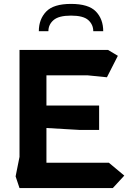

<svg xmlns="http://www.w3.org/2000/svg" viewBox="-20 -964 657 984"><path d="M80 0 60 -60 80 -160V-708H534L584 -678L528 -568L428 -578H218V-423H488V-298H390L218 -308V-130H538L617 -64L558 0ZM344 -944Q254 -944 216.5 -904.5Q179 -865 179 -804H228Q228 -838 254.5 -861Q281 -884 344 -884Q407 -884 432.5 -861Q458 -838 458 -804H509Q509 -866 471.5 -905Q434 -944 344 -944Z"/></svg>

Font: Rowdies Light
Style: Regular
Weight: 300
Designer: Jaikishan Patel
Version: Version 1.000; ttfautohint (v1.8.3)